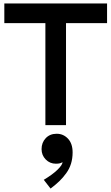

<svg xmlns="http://www.w3.org/2000/svg" viewBox="-20 -720 641 1105"><path d="M241.2 0V-586.9H4.9V-700.2H596.2V-586.9H359.9V0ZM219.2 138.2Q219.2 100.6 243.2 75.2Q267.1 49.8 306.2 49.8Q344.7 49.8 371.3 78.1Q397.9 106.4 397.9 157.2Q397.9 191.9 388.7 221.9Q379.4 252 360.8 277.3Q342.3 302.7 321.5 322.8Q300.8 342.8 271 365.2L231.9 314.9Q283.2 284.2 311.5 256.3Q339.8 228.5 339.8 212.9Q328.1 222.2 301.8 222.2Q267.1 222.2 243.2 197.8Q219.2 173.3 219.2 138.2Z"/></svg>

Font: Cakra Normal
Style: Regular
Weight: 400
Designer: Lucia Kollert, Vojtech Kollert
Foundry: OoM Type
Version: Version 1.000;Glyphs 3.1.1 (3148)